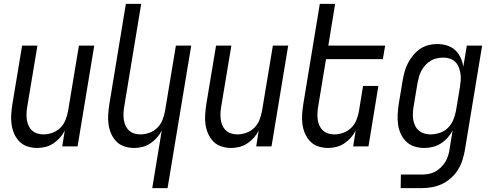

<svg xmlns="http://www.w3.org/2000/svg" viewBox="-20 -755 2540 990"><path d="M172 8Q146 8 121.5 0Q97 -8 80 -25.5Q63 -43 53 -66Q43 -89 39.5 -114.5Q36 -140 38 -166.5Q40 -193 44 -219L94 -520H173L121 -208Q118 -191 117 -174Q116 -157 118 -140.5Q120 -124 126.5 -109Q133 -94 144.5 -83Q156 -72 171.5 -67Q187 -62 204 -62Q227 -62 250.5 -70.5Q274 -79 291.5 -96.5Q309 -114 318 -137Q327 -160 331 -183L387 -520H466L380 0H301L314 -82Q304 -62 289 -45Q274 -28 255 -15.5Q236 -3 214.5 2.5Q193 8 172 8Z M765 215 814 -82Q804 -62 789 -45Q774 -28 755 -15.5Q736 -3 714.5 2.5Q693 8 672 8Q646 8 621.5 0Q597 -8 580 -25.5Q563 -43 553 -66Q543 -89 539.5 -114.5Q536 -140 538 -166.5Q540 -193 544 -219L629 -735H708L621 -208Q618 -191 617 -174Q616 -157 618 -140.5Q620 -124 626.5 -109Q633 -94 644.5 -83Q656 -72 671.5 -67Q687 -62 704 -62Q727 -62 750.5 -70.5Q774 -79 791.5 -96.5Q809 -114 818 -137Q827 -160 831 -183L887 -520H966L844 215Z M1172 8Q1146 8 1121.5 0Q1097 -8 1080 -25.5Q1063 -43 1053 -66Q1043 -89 1039.5 -114.5Q1036 -140 1038 -166.5Q1040 -193 1044 -219L1094 -520H1173L1121 -208Q1118 -191 1117 -174Q1116 -157 1118 -140.5Q1120 -124 1126.5 -109Q1133 -94 1144.5 -83Q1156 -72 1171.5 -67Q1187 -62 1204 -62Q1227 -62 1250.5 -70.5Q1274 -79 1291.5 -96.5Q1309 -114 1318 -137Q1327 -160 1331 -183L1387 -520H1466L1380 0H1301L1314 -82Q1304 -62 1289 -45Q1274 -28 1255 -15.5Q1236 -3 1214.5 2.5Q1193 8 1172 8Z M1672 8Q1646 8 1621.5 0Q1597 -8 1580 -25.5Q1563 -43 1553 -66Q1543 -89 1539.5 -114.5Q1536 -140 1538 -166.5Q1540 -193 1544 -219L1629 -735H1708L1673 -520H1966L1954 -450H1661L1621 -208Q1618 -191 1617 -174Q1616 -157 1618 -140.5Q1620 -124 1626.5 -109Q1633 -94 1644.5 -83Q1656 -72 1671.5 -67Q1687 -62 1704 -62Q1727 -62 1750.5 -70.5Q1774 -79 1791.5 -96.5Q1809 -114 1818 -137Q1827 -160 1831 -183L1852 -312H1931L1880 0H1801L1814 -82Q1804 -62 1789 -45Q1774 -28 1755 -15.5Q1736 -3 1714.5 2.5Q1693 8 1672 8Z M2046 215 2047 145H2155Q2172 145 2189.5 142Q2207 139 2223 130.5Q2239 122 2252.5 109Q2266 96 2275.5 80.5Q2285 65 2290.5 48Q2296 31 2298 14L2314 -83Q2304 -63 2288.5 -45.5Q2273 -28 2253.5 -15.5Q2234 -3 2211.5 2.5Q2189 8 2168 8Q2141 8 2116.5 0Q2092 -8 2074.5 -25Q2057 -42 2046.5 -65Q2036 -88 2032.5 -113.5Q2029 -139 2030.5 -166Q2032 -193 2036 -219L2056 -339Q2060 -362 2066 -384.5Q2072 -407 2083 -428.5Q2094 -450 2109.5 -469Q2125 -488 2145 -502Q2165 -516 2188 -522Q2211 -528 2234 -528Q2260 -528 2284.5 -520.5Q2309 -513 2326.5 -497Q2344 -481 2354.5 -458.5Q2365 -436 2369 -411L2387 -520H2466L2376 25Q2371 51 2362.5 76Q2354 101 2339 124Q2324 147 2302.5 165.5Q2281 184 2256.5 195Q2232 206 2206 210.5Q2180 215 2154 215ZM2200 -62Q2223 -62 2247.5 -70Q2272 -78 2289.5 -95.5Q2307 -113 2317 -136.5Q2327 -160 2331 -183L2351 -303Q2354 -321 2355.5 -339Q2357 -357 2354.5 -374Q2352 -391 2346 -407Q2340 -423 2328.5 -435Q2317 -447 2300.5 -452.5Q2284 -458 2266 -458Q2250 -458 2233 -454.5Q2216 -451 2201 -442Q2186 -433 2174 -420Q2162 -407 2153.5 -391.5Q2145 -376 2140.5 -360Q2136 -344 2133 -328L2113 -208Q2110 -191 2109 -173.5Q2108 -156 2110.5 -139.5Q2113 -123 2120 -108Q2127 -93 2139 -82.5Q2151 -72 2167 -67Q2183 -62 2200 -62Z"/></svg>

Font: Iosevka Oblique
Style: Regular
Weight: 400
Italic angle: -9°
Monospace: yes
Designer: Belleve Invis
Foundry: Belleve Invis
Version: Version 32.5.0; ttfautohint (v1.8.4)